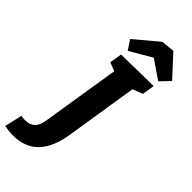

<svg xmlns="http://www.w3.org/2000/svg" viewBox="-460 -1024 1261 1261"><g transform="rotate(45 171.0 -393.0)"><path d="M94 -702 392 -707 378 -621 292 -587 311 -611 229 -92Q219 -28 198.5 21.5Q178 71 146.5 105.5Q115 140 70 158Q25 176 -33 176Q-72 176 -112 168L-84 45Q-76 47 -67 48Q-58 49 -50 49Q-17 49 2.5 38.5Q22 28 32.5 12Q43 -4 47.5 -22Q52 -40 54 -54L143 -611L159 -586L80 -616ZM108 -750 64 -816 227 -953 320 -962 454 -816 391 -750 207 -876 322 -875Z"/></g></svg>

Font: Bitter Thin ExtraBold
Style: Italic
Weight: 800
Italic angle: -9°
Version: Version 2.002